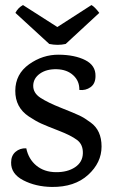

<svg xmlns="http://www.w3.org/2000/svg" viewBox="-20 -725 446 760"><path d="M185 15Q121 14 72 -11.5Q23 -37 24 -82Q24 -109 41.5 -124Q59 -139 84 -138Q93 -95 124 -69.5Q155 -44 201 -43.5Q247 -43 277 -63Q307 -83 308 -118Q309 -153 285 -171Q261 -189 213 -207.5Q165 -226 143 -236Q121 -246 94 -264Q40 -300 40.5 -366Q41 -432 95 -470.5Q149 -509 212.5 -508.5Q276 -508 317.5 -487Q359 -466 358 -424Q358 -394 338.5 -380Q319 -366 294 -369Q295 -404 270 -427Q245 -450 204.5 -451Q164 -452 138 -433.5Q112 -415 111.5 -386Q111 -357 140 -338Q169 -319 222 -298Q275 -277 295 -267.5Q315 -258 339 -240Q382 -209 382 -145Q382 -81 328.5 -32.5Q275 16 185 15ZM373 -674 240 -551Q209 -544 175 -551L41 -674Q51 -694 71 -705L207 -618L342 -705Q355 -698 373 -674Z"/></svg>

Font: Karma Medium
Style: Regular
Weight: 500
Designer: Joana Correia
Foundry: Indian Type Foundry
Version: Version 1.202;PS 1.0;hotconv 1.0.78;makeotf.lib2.5.61930; tt